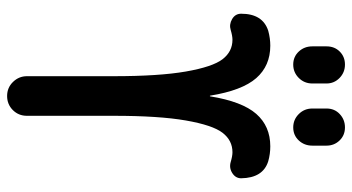

<svg xmlns="http://www.w3.org/2000/svg" viewBox="-245 -745 990 540"><g transform="rotate(90 250.0 -475.0)"><path d="M285.2 -898.4Q285.2 -920.9 300.8 -935.5Q316.4 -950.2 338.4 -950.2Q360.4 -950.2 375 -935.1Q389.6 -919.9 389.6 -898.4V-858.4Q389.6 -835.9 375 -820.3Q360.4 -804.7 338.4 -804.7Q316.4 -804.7 300.8 -820.3Q285.2 -835.9 285.2 -858.4ZM214.8 -898.4V-858.4Q214.8 -835.9 199.2 -820.3Q183.6 -804.7 161.6 -804.7Q139.6 -804.7 125 -820.3Q110.4 -835.9 110.4 -858.4V-898.4Q110.4 -920.9 125 -935.5Q139.6 -950.2 161.6 -950.2Q183.6 -950.2 199.2 -935.1Q214.8 -919.9 214.8 -898.4ZM64.5 -628.9Q48.8 -624 33.7 -632.8Q18.6 -641.6 18.6 -658.2Q18.6 -718.8 66.4 -734.4Q87.9 -740.2 108.4 -740.2Q165 -740.2 199.7 -700.7Q234.4 -661.1 249 -571.3Q249 -570.3 250 -570.3Q251 -570.3 251 -571.3Q265.6 -661.1 300.3 -700.7Q335 -740.2 391.6 -740.2Q413.1 -740.2 433.6 -734.4Q480.5 -719.7 481.4 -658.2Q481.4 -642.6 466.8 -633.3Q452.1 -624 435.5 -628.9Q418.9 -633.8 408.2 -633.8Q375 -633.8 353.5 -606Q332 -578.1 318.8 -502.4Q305.7 -426.8 305.7 -299.8V-55.7Q305.7 -32.2 289.6 -16.1Q273.4 0 250 0Q226.6 0 210.4 -16.6Q194.3 -33.2 194.3 -55.7V-299.8Q194.3 -426.8 181.2 -502.4Q168 -578.1 146.5 -606Q125 -633.8 91.8 -633.8Q81.1 -633.8 64.5 -628.9Z"/></g></svg>

Font: Rounded-X Mgen+ 1m medium
Style: Regular
Weight: 500
Designer: [Source Han Sans]
Ryoko NISHIZUKA  (kana & ideographs); Paul D. Hunt (Latin, Greek & Cyrillic); Wenlong ZHANG  (bopomofo
Version: Version 1.059.20150602